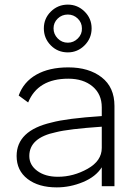

<svg xmlns="http://www.w3.org/2000/svg" viewBox="-20 -802 591 832"><path d="M276 -510Q365 -510 420.5 -467Q476 -424 476 -343V-87V5H421V-77Q395 -36 339.5 -13Q284 10 226 10Q147 10 99.5 -26.5Q52 -63 52 -126Q52 -236 203 -271Q269 -289 421 -299V-337Q421 -394 381 -427.5Q341 -461 276 -461Q144 -461 102 -358L61 -388Q82 -447 137.5 -478.5Q193 -510 276 -510ZM107 -126Q107 -87 141.5 -61.5Q176 -36 231 -36Q298 -36 359.5 -70.5Q421 -105 421 -161V-253Q276 -243 222 -229Q107 -205 107 -126ZM274 -782Q316 -782 346.5 -752Q377 -722 377 -679Q377 -636 346.5 -605.5Q316 -575 274 -575Q230 -575 200 -605.5Q170 -636 170 -679Q170 -722 200.5 -752Q231 -782 274 -782ZM274 -617Q299 -617 317.5 -635.5Q336 -654 335 -679Q335 -704 317 -721.5Q299 -739 274 -739Q248 -739 230 -721.5Q212 -704 212 -679Q212 -654 230 -635.5Q248 -617 274 -617Z"/></svg>

Font: Human Sans Light
Style: Regular
Weight: 300
Designer: Tim Radville
Foundry: Continuum
Version: Version 1.000;FEAKit 1.0